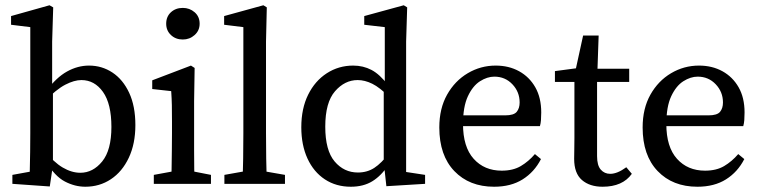

<svg xmlns="http://www.w3.org/2000/svg" viewBox="-20 -698 2891 729"><path d="M27 0V-34L93 -46Q94 -81 94.5 -121.5Q95 -162 95 -193V-595L22 -604V-637L168 -678L182 -670L178 -540V-369L181 -357V-71L169 10ZM304 11Q264 11 226 -9Q188 -29 155 -84H140L149 -126Q184 -82 218 -62Q252 -42 285 -42Q333 -42 368 -85Q403 -128 403 -216Q403 -304 371 -349Q339 -394 289 -394Q262 -394 228 -376.5Q194 -359 148 -312L139 -354H157Q194 -404 234.5 -426.5Q275 -449 318 -449Q367 -449 407 -422.5Q447 -396 470.5 -345.5Q494 -295 494 -223Q494 -152 469 -99Q444 -46 401 -17.5Q358 11 304 11Z M564 0V-34L662 -52H689L781 -34V0ZM630 0Q631 -21 631.5 -55.5Q632 -90 632.5 -127.5Q633 -165 633 -193V-236Q633 -274 632.5 -299Q632 -324 630 -352L558 -360V-393L705 -449L719 -440L717 -314V-193Q717 -165 717 -127.5Q717 -90 717.5 -55.5Q718 -21 719 0ZM674 -548Q647 -548 629 -565Q611 -582 611 -608Q611 -635 629 -651.5Q647 -668 674 -668Q700 -668 719 -651.5Q738 -635 738 -608Q738 -582 719 -565Q700 -548 674 -548Z M832 0V-34L933 -52H959L1062 -34V0ZM901 0Q904 -96 904 -193V-595L831 -604V-637L980 -678L993 -670L990 -540V-193Q990 -96 993 0Z M1312 11Q1256 11 1213.5 -17Q1171 -45 1147.5 -96Q1124 -147 1124 -215Q1124 -286 1150 -338.5Q1176 -391 1221 -420Q1266 -449 1321 -449Q1359 -449 1390.5 -432.5Q1422 -416 1453 -375H1469L1460 -328Q1422 -366 1393.5 -380Q1365 -394 1338 -394Q1289 -394 1252 -351.5Q1215 -309 1215 -217Q1215 -127 1250.5 -85Q1286 -43 1339 -43Q1374 -43 1401 -60.5Q1428 -78 1458 -117L1466 -71H1454Q1428 -31 1394 -10Q1360 11 1312 11ZM1447 9 1437 -82V-357L1441 -369V-595L1363 -604V-637L1513 -678L1526 -670L1522 -540V-45L1594 -34V0Z M1856 11Q1762 11 1705 -48.5Q1648 -108 1648 -214Q1648 -286 1677.5 -338.5Q1707 -391 1756 -420Q1805 -449 1862 -449Q1912 -449 1951 -427.5Q1990 -406 2012.5 -366.5Q2035 -327 2035 -271Q2035 -255 2034 -242Q2033 -229 2030 -219H1687V-260H1898Q1931 -260 1942 -273.5Q1953 -287 1953 -309Q1953 -349 1925.5 -378Q1898 -407 1857 -407Q1830 -407 1802.5 -389.5Q1775 -372 1756.5 -332.5Q1738 -293 1738 -227Q1738 -140 1778.5 -95Q1819 -50 1885 -50Q1928 -50 1957.5 -67.5Q1987 -85 2011 -113L2034 -94Q2009 -45 1964.5 -17Q1920 11 1856 11Z M2268 11Q2219 11 2189.5 -14.5Q2160 -40 2160 -95Q2160 -112 2160.5 -129.5Q2161 -147 2161 -174V-387H2087V-428L2200 -443L2161 -412L2194 -563H2253L2248 -419L2247 -401V-105Q2247 -70 2261 -54Q2275 -38 2297 -38Q2324 -38 2358 -63L2379 -38Q2344 11 2268 11ZM2205 -387V-437H2369V-387Z M2628 11Q2534 11 2477 -48.5Q2420 -108 2420 -214Q2420 -286 2449.5 -338.5Q2479 -391 2528 -420Q2577 -449 2634 -449Q2684 -449 2723 -427.5Q2762 -406 2784.5 -366.5Q2807 -327 2807 -271Q2807 -255 2806 -242Q2805 -229 2802 -219H2459V-260H2670Q2703 -260 2714 -273.5Q2725 -287 2725 -309Q2725 -349 2697.5 -378Q2670 -407 2629 -407Q2602 -407 2574.5 -389.5Q2547 -372 2528.5 -332.5Q2510 -293 2510 -227Q2510 -140 2550.5 -95Q2591 -50 2657 -50Q2700 -50 2729.5 -67.5Q2759 -85 2783 -113L2806 -94Q2781 -45 2736.5 -17Q2692 11 2628 11Z"/></svg>

Font: Lisu Bosa
Style: Regular
Weight: 400
Designer: David Morse, Annie Olsen, Victor Gaultney, Frank Grießhammer (Latin)
Foundry: SIL International
Version: Version 2.000